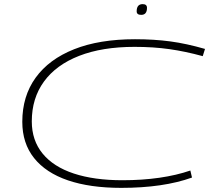

<svg xmlns="http://www.w3.org/2000/svg" viewBox="-20 -900 1041 930"><path d="M567 10Q416 10 309 -26.5Q202 -63 145 -134.5Q88 -206 88 -310Q88 -434 152.5 -523.5Q217 -613 339 -661.5Q461 -710 634 -710Q726 -710 804.5 -699.5Q883 -689 973 -663L962 -628Q878 -651 800.5 -662Q723 -673 632 -673Q475 -673 363.5 -629.5Q252 -586 193 -505Q134 -424 134 -312Q134 -220 186.5 -156Q239 -92 337.5 -59.5Q436 -27 573 -27Q669 -27 752 -39Q835 -51 902 -74L910 -40Q771 10 567 10ZM664 -828Q642 -828 642 -845Q642 -880 671 -880Q692 -880 692 -862Q692 -828 664 -828Z"/></svg>

Font: Georama ExtraExtended ExtraLight
Style: Italic
Weight: 200
Width: 8
Italic angle: -9°
Designer: Jean-Baptiste Levee
Foundry: Production Type
Version: Version 1.000